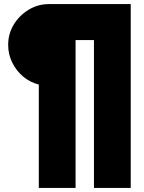

<svg xmlns="http://www.w3.org/2000/svg" viewBox="-20 -720 705 940"><path d="M170 200V-306Q127 -317 93.5 -345Q60 -373 40 -413.5Q20 -454 20 -500Q20 -555 47.5 -600Q75 -645 120.5 -672.5Q166 -700 220 -700H620V200H440V-524H350V200Z"/></svg>

Font: Golos Text Black
Style: Regular
Weight: 900
Designer: A.Korolkova, Vitaly Kuzmin
Foundry: ParaType Ltd
Version: Version 2.004